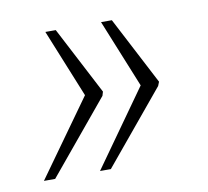

<svg xmlns="http://www.w3.org/2000/svg" viewBox="-51 -506 511 472"><g transform="rotate(-10 204.0 -270.0)"><path d="M163 -90H190L340 -271L344 -281L256 -450H229L298 -280ZM23 -90H51L201 -271L204 -281L116 -450H90L159 -280Z"/></g></svg>

Font: Noto Serif Condensed ExtraLight
Style: Italic
Weight: 200
Width: 3
Italic angle: -12°
Designer: Monotype Design Team
Foundry: Monotype Imaging Inc.
Version: Version 2.013